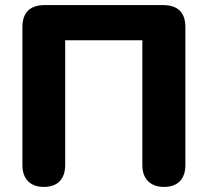

<svg xmlns="http://www.w3.org/2000/svg" viewBox="-20 -725 815 754"><path d="M152 9Q112 9 90 -13.5Q68 -36 68 -77V-618Q68 -705 156 -705H620Q708 -705 708 -618V-77Q708 -36 686.5 -13.5Q665 9 624 9Q584 9 561.5 -13.5Q539 -36 539 -77V-567H236V-77Q236 -36 214.5 -13.5Q193 9 152 9Z"/></svg>

Font: Chiron GoRound TC EB
Style: Regular
Weight: 700
Designer: Ryoko NISHIZUKA 西塚涼子 (kana, bopomofo & ideographs); Paul D. Hunt (Latin, Greek & Cyrillic); Sandoll Communications 산돌커뮤니
Foundry: Adobe
Version: Version 1.000;hotconv 1.1.1;makeotfexe 2.6.0